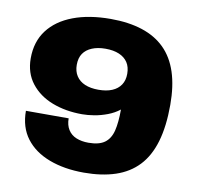

<svg xmlns="http://www.w3.org/2000/svg" viewBox="-79 -782 900 876"><g transform="rotate(10 370.5 -344.0)"><path d="M365 12Q274 12 204 -14.5Q134 -41 95 -92.5Q56 -144 56 -220H254Q254 -189 267.5 -167.5Q281 -146 305.5 -136Q330 -126 362 -126Q411 -126 437 -145Q463 -164 472.5 -202.5Q482 -241 482 -301Q458 -282 427.5 -270.5Q397 -259 367 -254Q337 -249 311 -249Q234 -249 172 -273Q110 -297 73 -344.5Q36 -392 36 -460Q36 -537 76.5 -590.5Q117 -644 191 -672Q265 -700 365 -700Q448 -700 511 -679.5Q574 -659 616 -617.5Q658 -576 679 -512Q700 -448 700 -361Q700 -261 679 -190Q658 -119 616 -74.5Q574 -30 511 -9Q448 12 365 12ZM365 -372Q402 -372 428 -383Q454 -394 468 -415Q482 -436 482 -466Q482 -498 468 -519Q454 -540 428 -551Q402 -562 365 -562Q329 -562 302.5 -551Q276 -540 262 -519.5Q248 -499 248 -467Q248 -437 262 -415.5Q276 -394 302 -383Q328 -372 365 -372Z"/></g></svg>

Font: Archivo SemiBold SemiExpanded Black
Style: Regular
Weight: 900
Width: 6
Version: Version 2.001